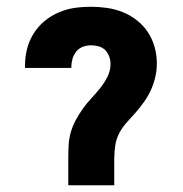

<svg xmlns="http://www.w3.org/2000/svg" viewBox="-20 -548 540 568"><path d="M182 0V-78Q182 -98 183 -118Q184 -138 189.5 -157Q195 -176 204.5 -193.5Q214 -211 225.5 -227Q237 -243 250.5 -257.5Q264 -272 276.5 -287.5Q289 -303 298 -321Q307 -339 307 -359Q307 -370 303 -381Q299 -392 291 -400Q283 -408 271.5 -411Q260 -414 249 -414Q237 -414 225 -409.5Q213 -405 205.5 -395.5Q198 -386 194.5 -374Q191 -362 191 -350V-347H54V-355Q54 -379 60 -403Q66 -427 79 -448Q92 -469 111 -485Q130 -501 153 -511Q176 -521 200 -524.5Q224 -528 249 -528Q273 -528 297 -524.5Q321 -521 343.5 -512Q366 -503 385.5 -487.5Q405 -472 418 -452Q431 -432 437.5 -408.5Q444 -385 444 -360Q444 -340 439.5 -320.5Q435 -301 427 -283Q419 -265 407.5 -248.5Q396 -232 383 -217Q370 -202 356.5 -187.5Q343 -173 333.5 -155.5Q324 -138 321 -118Q318 -98 318 -78V0Z"/></svg>

Font: Iosevka Curly Heavy
Style: Regular
Weight: 900
Monospace: yes
Designer: Belleve Invis
Foundry: Belleve Invis
Version: Version 22.1.2; ttfautohint (v1.8.4)